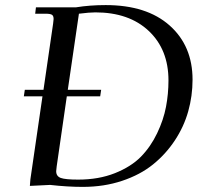

<svg xmlns="http://www.w3.org/2000/svg" viewBox="-20 -731 808 759"><path d="M74.2 -350.1 78.1 -376H151.9L189.9 -637.2Q191.9 -650.9 191.9 -655.8Q191.9 -668.5 185.3 -672.6Q178.7 -676.8 160.2 -676.8H119.1L122.1 -702.1H280.8Q335 -710.9 397.9 -710.9Q559.6 -710.9 650.4 -630.4Q741.2 -549.8 741.2 -416Q741.2 -352.1 724.1 -291Q707 -230 671.1 -175.8Q635.3 -121.6 584.7 -80.8Q534.2 -40 462.6 -16.1Q391.1 7.8 307.1 7.8Q247.1 7.8 178.2 0L98.1 3.9L100.1 -22L147.9 -350.1ZM202.1 -54.2Q202.1 -34.2 220.2 -27.6Q238.3 -21 289.1 -21Q370.1 -21 434.1 -46.4Q498 -71.8 536.9 -111.3Q575.7 -150.9 601.1 -204.1Q626.5 -257.3 636.2 -308.6Q646 -359.9 646 -413.1Q646 -535.2 568.1 -608.6Q490.2 -682.1 356.9 -682.1Q334 -682.1 292 -676.8L248 -376H379.9L376 -350.1H244.1L204.1 -73.2Q202.1 -59.6 202.1 -54.2Z"/></svg>

Font: Dihjauti S
Style: Bold Italic
Weight: 700
Italic angle: -9°
Designer: T. Christopher White
Version: Version 3.0.0